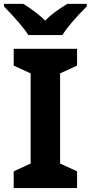

<svg xmlns="http://www.w3.org/2000/svg" viewBox="-38 -964 464 984"><path d="M356.9 0H32.2V-85.9L119.1 -126V-587.9L32.2 -627.9V-713.9H356.9V-627.9L270 -587.9V-126L356.9 -85.9ZM-17.6 -944.3H81.5Q153.3 -898.9 193.4 -858.4Q234.4 -900.9 307.6 -944.3H406.7V-931.2Q317.4 -841.8 281.7 -784.2H107.4Q77.1 -833 -17.6 -931.2Z"/></svg>

Font: NotoSans-Bold
Style: Bold
Weight: 700
Designer: Monotype Design team
Foundry: Monotype Imaging Inc.
Version: Version 1.04